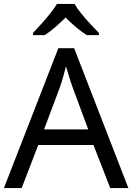

<svg xmlns="http://www.w3.org/2000/svg" viewBox="-20 -964 679 984"><path d="M545 0 459 -221H176L91 0H0L279 -717H360L638 0ZM352 -517Q349 -525 342 -546Q335 -567 328.5 -589.5Q322 -612 318 -624Q313 -604 307.5 -583.5Q302 -563 296.5 -546Q291 -529 287 -517L206 -301H432ZM362 -944Q374 -922 396.5 -894.5Q419 -867 443.5 -840.5Q468 -814 487 -795V-784H425Q399 -800 371 -823.5Q343 -847 316 -874Q289 -847 262 -824Q235 -801 209 -784H149V-795Q168 -815 191.5 -841Q215 -867 237 -894.5Q259 -922 272 -944Z"/></svg>

Font: Noto Naskh Arabic
Style: Regular
Weight: 400
Designer: Monotype Design Team, David Williams, Mohamad Dakak and Nizar Qandah
Foundry: Monotype Imaging Inc.
Version: Version 2.013